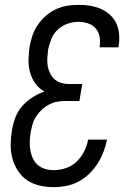

<svg xmlns="http://www.w3.org/2000/svg" viewBox="-20 -763 540 791"><path d="M202 8Q172 8 143.5 1.5Q115 -5 92.5 -20Q70 -35 54.5 -58.5Q39 -82 31.5 -109Q24 -136 24 -165.5Q24 -195 29 -225Q33 -251 42.5 -277Q52 -303 70.5 -324.5Q89 -346 113 -361.5Q137 -377 163 -386Q141 -398 126 -418.5Q111 -439 104 -464Q97 -489 97.5 -516Q98 -543 102 -570Q106 -593 113.5 -616Q121 -639 135 -659.5Q149 -680 168 -697Q187 -714 209.5 -724.5Q232 -735 255.5 -739Q279 -743 303 -743Q327 -743 350 -739.5Q373 -736 394 -727Q415 -718 432 -703Q449 -688 458.5 -668Q468 -648 470.5 -624Q473 -600 469 -576Q469 -574 468.5 -572Q468 -570 468 -568H390Q390 -569 390.5 -570.5Q391 -572 391 -573Q394 -593 390 -613Q386 -633 373.5 -647Q361 -661 342 -667Q323 -673 303 -673Q280 -673 257.5 -665Q235 -657 217.5 -640.5Q200 -624 191 -601.5Q182 -579 178 -557Q176 -541 175 -524Q174 -507 176.5 -491.5Q179 -476 186 -461.5Q193 -447 204 -437Q215 -427 230.5 -422Q246 -417 263 -417H319L307 -347H251Q234 -347 216.5 -344Q199 -341 182.5 -332.5Q166 -324 152.5 -311.5Q139 -299 129 -283.5Q119 -268 114 -250.5Q109 -233 106 -216Q103 -198 102.5 -179.5Q102 -161 105 -143.5Q108 -126 115.5 -110Q123 -94 136 -83Q149 -72 166 -67Q183 -62 202 -62Q226 -62 251.5 -70.5Q277 -79 296 -97.5Q315 -116 327 -140Q339 -164 343 -188H421Q416 -163 406.5 -138Q397 -113 382.5 -90Q368 -67 348 -47.5Q328 -28 303.5 -15Q279 -2 253 3Q227 8 202 8Z"/></svg>

Font: Iosevka SS04 Oblique
Style: Regular
Weight: 400
Italic angle: -9°
Monospace: yes
Designer: Belleve Invis
Foundry: Belleve Invis
Version: Version 19.0.0; ttfautohint (v1.8.4)